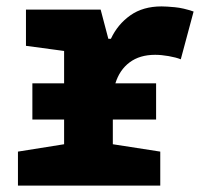

<svg xmlns="http://www.w3.org/2000/svg" viewBox="-20 -579 640 599"><path d="M36 0V-106L180 -129V-206H81V-319H180V-420L61 -436V-549H294L318 -458H326Q347 -503 386.5 -531Q426 -559 484 -559Q499 -559 525.5 -556.5Q552 -554 584 -543L544 -394Q529 -400 506 -404Q483 -408 464 -408Q416 -408 384.5 -384.5Q353 -361 340 -319H467V-206H332V-129L480 -106V0Z"/></svg>

Font: Noto Sans Mono ExtraBold
Style: Regular
Weight: 800
Designer: Monotype Design Team
Foundry: Monotype Imaging Inc.
Version: Version 2.014